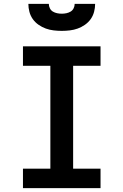

<svg xmlns="http://www.w3.org/2000/svg" viewBox="-20 -975 640 995"><path d="M99 0V-101H241V-634H99V-735H501V-634H359V-101H501V0ZM300 -815Q279 -815 258 -817.5Q237 -820 217.5 -827Q198 -834 180 -846.5Q162 -859 150 -876Q138 -893 132.5 -913.5Q127 -934 127 -955H233Q233 -943 238.5 -932Q244 -921 254 -915Q264 -909 276 -906.5Q288 -904 300 -904Q312 -904 324 -906.5Q336 -909 346 -915Q356 -921 361.5 -932Q367 -943 367 -955H473Q473 -934 467.5 -913.5Q462 -893 450 -876Q438 -859 420 -846.5Q402 -834 382.5 -827Q363 -820 342 -817.5Q321 -815 300 -815Z"/></svg>

Font: Iosevka Curly Slab Extended
Style: Bold
Weight: 700
Width: 7
Monospace: yes
Designer: Belleve Invis
Foundry: Belleve Invis
Version: Version 11.1.0; ttfautohint (v1.8.3)